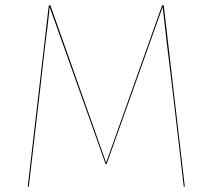

<svg xmlns="http://www.w3.org/2000/svg" viewBox="-20 -700 798 720"><path d="M673 0H669L628 -353L607 -526L590 -674L380 -85H376L166 -674Q165 -655 158.5 -602Q152 -549 148 -518Q132 -377 130 -360L88 0H84L163 -680H169L378 -90L588 -680H594Z"/></svg>

Font: FiraGO Four
Style: Regular
Weight: 100
Designer: bBox Type
Foundry: bBox Type GmbH
Version: Version 1.001